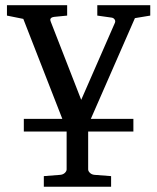

<svg xmlns="http://www.w3.org/2000/svg" viewBox="-20 -502 606 740"><path d="M500 -432.1 330.1 -43.9H494.1V4.9H319.8V150.9Q319.8 157.7 326.7 164.3Q333.5 170.9 344.2 171.9L408.2 176.8V217.8H148.9V176.8L211.9 171.9Q223.1 170.9 230 164.3Q236.8 157.7 236.8 150.9V4.9H71.8V-43.9H220.2L69.8 -429.2L6.8 -441.9V-481.9H238.8V-441.9L189 -437Q182.1 -436 179 -434.1Q175.8 -432.1 174.6 -429.4Q173.3 -426.8 174.1 -423.6Q174.8 -420.4 175.8 -418L293 -117.2L422.9 -414.1Q425.8 -421.4 421.6 -427.2Q417.5 -433.1 410.2 -434.1L355 -441.9V-481.9H559.1V-441.9Z"/></svg>

Font: Charis SIL
Style: Regular
Weight: 400
Foundry: SIL International
Version: Version 4.112